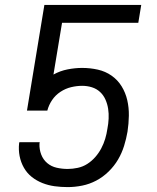

<svg xmlns="http://www.w3.org/2000/svg" viewBox="-20 -755 640 783"><path d="M256 8Q229 8 203 4.5Q177 1 153 -8.5Q129 -18 109.5 -33.5Q90 -49 77.5 -71Q65 -93 60 -118.5Q55 -144 58 -171L59 -175H142L141 -169Q140 -146 148 -125Q156 -104 172.5 -90Q189 -76 211 -71Q233 -66 256 -66Q276 -66 297 -70.5Q318 -75 336 -86.5Q354 -98 368.5 -114.5Q383 -131 393 -150Q403 -169 409 -189Q415 -209 418 -230Q422 -250 423 -271Q424 -292 421 -311.5Q418 -331 410 -349Q402 -367 388 -380Q374 -393 355 -399Q336 -405 315 -405Q293 -405 270 -399.5Q247 -394 226.5 -380.5Q206 -367 192.5 -347Q179 -327 173 -304H90L161 -735H556L544 -662H233L198 -451Q225 -466 255.5 -472Q286 -478 315 -478Q348 -478 379 -471Q410 -464 435 -446.5Q460 -429 476 -403Q492 -377 499 -346.5Q506 -316 505.5 -283.5Q505 -251 500 -218Q495 -189 486 -160Q477 -131 461.5 -104.5Q446 -78 423 -55.5Q400 -33 372.5 -18.5Q345 -4 315 2Q285 8 256 8Z"/></svg>

Font: Iosevka Curly Extended
Style: Italic
Weight: 400
Width: 7
Italic angle: -9°
Monospace: yes
Designer: Belleve Invis
Foundry: Belleve Invis
Version: Version 11.1.0; ttfautohint (v1.8.3)